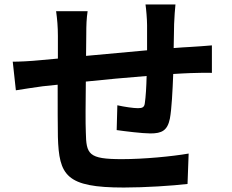

<svg xmlns="http://www.w3.org/2000/svg" viewBox="-20 -805 1040 859"><path d="M765 -785H631C634 -765 638 -718 638 -693V-580C547 -572 450 -563 365 -555C365 -594 366 -628 366 -651C366 -693 367 -721 372 -755H231C236 -719 239 -685 239 -644C239 -627 239 -590 239 -543C207 -540 181 -538 163 -536C112 -531 66 -529 37 -529L51 -401C77 -405 139 -415 171 -419C188 -421 211 -423 238 -426C238 -333 238 -236 239 -193C244 -20 275 34 534 34C629 34 752 26 819 18L824 -118C749 -105 623 -93 525 -93C375 -93 366 -115 364 -213C362 -256 363 -348 364 -440C449 -449 547 -458 636 -465C635 -417 632 -371 628 -344C626 -325 617 -321 597 -321C577 -321 536 -327 505 -334L502 -223C537 -218 617 -208 653 -208C704 -208 729 -221 740 -274C748 -316 752 -398 755 -474C784 -476 810 -477 832 -478C858 -479 911 -480 928 -479V-602C899 -599 860 -597 832 -595C809 -594 784 -592 757 -590C758 -623 758 -659 759 -698C760 -725 763 -769 765 -785Z"/></svg>

Font: Noto Sans HK
Style: Bold
Weight: 700
Designer: Ryoko NISHIZUKA 西塚涼子 (kana, bopomofo & ideographs); Paul D. Hunt (Latin, Greek & Cyrillic); Sandoll Communications 산돌커뮤니
Foundry: Adobe
Version: Version 2.002;hotconv 1.0.116;makeotfexe 2.5.65601